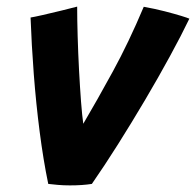

<svg xmlns="http://www.w3.org/2000/svg" viewBox="-20 -566 593 581"><path d="M415 -545.5Q448.5 -539.5 478.5 -531.8Q508.5 -524 528.8 -517.8Q549 -511.5 553 -509.5Q529 -459.5 494.2 -395.8Q459.5 -332 419 -263.5Q378.5 -195 337 -129.2Q295.5 -63.5 258 -9.5Q230 -5 191.5 -5Q172.5 -5 155.2 -6.5Q138 -8 126 -9.5Q111 -82 100 -167.5Q89 -253 82.2 -341.8Q75.5 -430.5 72.5 -513Q82.5 -514.5 109 -520.5Q135.5 -526.5 165.2 -533.8Q195 -541 213.5 -546Q213.5 -506.5 215 -455.8Q216.5 -405 219.2 -353.2Q222 -301.5 225.2 -258.5Q228.5 -215.5 232 -191.5Q273 -261 321.2 -349.2Q369.5 -437.5 415 -545.5Z"/></svg>

Font: Grandstander
Style: Bold Italic
Weight: 700
Italic angle: -15°
Designer: Tyler Finck
Foundry: Etcetera Type Co
Version: Version 1.200; ttfautohint (v1.8.3)